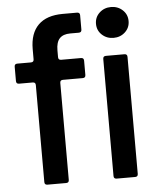

<svg xmlns="http://www.w3.org/2000/svg" viewBox="-54 -821 712 868"><g transform="rotate(-5 301.5 -387.5)"><path d="M126 0Q113 0 113 -13V-453Q113 -466 100 -466H38Q25 -466 25 -479V-544Q25 -557 38 -557H100Q113 -557 113 -570V-616Q113 -688 151 -725.5Q189 -763 262 -763H327Q340 -763 340 -750V-685Q340 -672 327 -672H288Q256 -672 240 -655Q224 -638 224 -601V-570Q224 -557 237 -557H327Q340 -557 340 -544V-479Q340 -466 327 -466H237Q224 -466 224 -453V-13Q224 0 211 0ZM440 0Q427 0 427 -13V-544Q427 -557 440 -557H524Q537 -557 537 -544V-13Q537 0 524 0ZM408 -705Q408 -735 429.5 -755Q451 -775 482 -775Q513 -775 534.5 -755Q556 -735 556 -705Q556 -675 534.5 -655Q513 -635 482 -635Q451 -635 429.5 -655Q408 -675 408 -705Z"/></g></svg>

Font: Open Sauce Two Medium
Style: Regular
Weight: 500
Designer: Alfredo Marco Pradil
Foundry: Creative Sauce Fz LLC
Version: Version 1.477